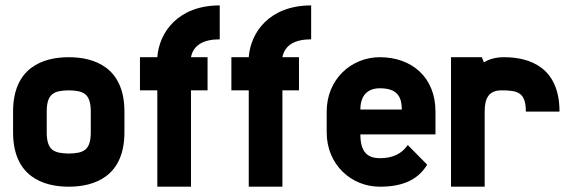

<svg xmlns="http://www.w3.org/2000/svg" viewBox="-20 -704 2159 724"><path d="M239.3 -488.3C141.6 -488.3 29.3 -449.2 29.3 -283.2V-205.1C29.3 -39.1 141.6 0 239.3 0C336.9 0 449.2 -39.1 449.2 -205.1V-283.2C449.2 -449.2 336.9 -488.3 239.3 -488.3ZM322.3 -205.1C322.3 -136.7 294.4 -126 239.3 -125C184.1 -126 156.2 -136.7 156.2 -205.1V-283.2C156.2 -351.6 184.1 -362.3 239.3 -363.3C294.4 -362.3 322.3 -351.6 322.3 -283.2Z M573.2 -363.3V0H700.2V-363.3H762.7V-488.3H700.2C709 -533.7 746.6 -555.7 808.6 -555.7V-683.6C651.4 -683.6 580.1 -582 573.2 -488.3H507.8V-363.3Z M918 -363.3V0H1044.9V-363.3H1107.4V-488.3H1044.9C1053.7 -533.7 1091.3 -555.7 1153.3 -555.7V-683.6C996.1 -683.6 924.8 -582 918 -488.3H852.5V-363.3Z M1211.9 -205.1C1211.9 -83 1304.7 0 1412.1 0C1495.6 0 1554.7 -23.9 1590.8 -83L1517.6 -157.2C1495.6 -124.5 1460.9 -107.4 1412.1 -107.4C1367.7 -107.9 1338.9 -128.4 1338.9 -197.3H1622.1V-283.2C1622.1 -414.1 1531.2 -488.3 1412.1 -488.3C1304.7 -488.3 1211.9 -405.3 1211.9 -283.2ZM1338.9 -291C1338.9 -342.8 1365.2 -371.1 1412.1 -371.1C1473.6 -371.1 1495.1 -343.8 1495.1 -291Z M1880.9 -488.3C1850.1 -488.3 1824.7 -481.4 1804.7 -468.8L1796.9 -488.3H1680.7V0H1807.6V-283.2C1807.6 -335 1824.2 -363.3 1871.1 -363.3C1932.6 -363.3 1962.9 -355.5 1962.9 -283.2H2089.8C2089.8 -449.2 1978.5 -488.3 1880.9 -488.3Z"/></svg>

Font: Saman Dere
Style: Regular
Weight: 400
Designer: Tuna Ça_lar Gümü_
Foundry: Tuna Ça_lar Gümü_
Version: Version 1.001;hotconv 1.0.109;makeotfexe 2.5.65596